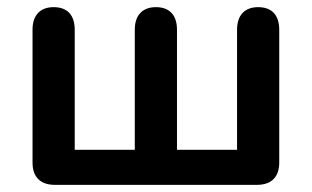

<svg xmlns="http://www.w3.org/2000/svg" viewBox="-20 -517 872 537"><path d="M699 0C739 0 761 -22 761 -62V-434C761 -475 740 -497 702 -497C665 -497 643 -475 643 -434V-98H475V-434C475 -475 454 -497 416 -497C379 -497 357 -475 357 -434V-98H189V-434C189 -475 168 -497 130 -497C93 -497 71 -475 71 -434V-62C71 -22 93 0 133 0Z"/></svg>

Font: Nunito
Style: Bold
Weight: 700
Designer: Vernon Adams
Foundry: Vernon Adams
Version: Version 3.602